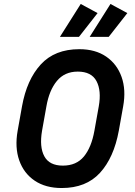

<svg xmlns="http://www.w3.org/2000/svg" viewBox="-20 -938 680 968"><path d="M601 -402 579 -279Q554 -143 484 -66.5Q414 10 291 10Q210 10 155 -27Q100 -64 77 -129.5Q54 -195 69 -279L91 -402Q115 -536 185.5 -613Q256 -690 380 -690Q461 -690 515.5 -652.5Q570 -615 593 -550Q616 -485 601 -402ZM478 -402Q492 -481 466.5 -529Q441 -577 372 -577Q306 -577 267 -530Q228 -483 214 -402L192 -279Q178 -197 203.5 -150Q229 -103 297 -103Q365 -103 403 -149Q441 -195 456 -279ZM378 -752H282L387 -918L472 -872ZM528 -752H432L537 -918L622 -872Z"/></svg>

Font: Inria Sans
Style: Bold Italic
Weight: 700
Italic angle: -10°
Designer: Black Foundry Team
Foundry: Black Foundry
Version: Version 1.2; ttfautohint (v1.8.3)